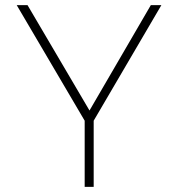

<svg xmlns="http://www.w3.org/2000/svg" viewBox="-20 -726 692 746"><path d="M309 -257 45 -706H87L334 -286L321 -285L566 -706H607L344 -257V0H309Z"/></svg>

Font: Josefin Sans ExtraLight
Style: Regular
Weight: 250
Designer: Santiago Orozco
Foundry: Typemade
Version: Version 2.000